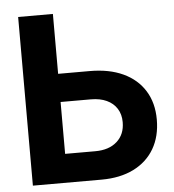

<svg xmlns="http://www.w3.org/2000/svg" viewBox="-52 -776 747 825"><g transform="rotate(-5 321.5 -364.0)"><path d="M153.3 -469.2H342.8Q426.3 -469.2 486.6 -441.2Q546.9 -413.1 579.3 -360.8Q611.8 -308.6 611.8 -236.8Q611.8 -164.1 580.6 -110.8Q549.3 -57.6 491.2 -28.8Q433.1 0 353 0H56.6V-727.5H206.5V-124H336.9Q396 -124 430.4 -154.8Q464.8 -185.5 464.8 -238.3Q464.8 -272 449.2 -296.6Q433.6 -321.3 405 -334.5Q376.5 -347.7 336.9 -347.7H153.3Z"/></g></svg>

Font: Inter 28pt
Style: Bold
Weight: 700
Designer: Rasmus Andersson
Foundry: rsms
Version: Version 4.001;git-66647c0bb